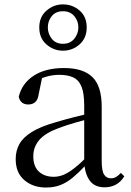

<svg xmlns="http://www.w3.org/2000/svg" viewBox="-20 -841 597 876"><path d="M189.7 14.6Q130.5 14.6 91.1 -19.1Q51.6 -52.8 51.6 -115.1Q51.6 -153.9 68.8 -184.3Q85.9 -214.6 125.4 -239Q164.9 -263.5 230.9 -282.3Q272.8 -294.9 318.8 -306.7Q364.8 -318.5 404.8 -327.7V-303.3Q364.8 -293.3 323.7 -281.5Q282.6 -269.7 248.6 -257Q185.3 -233.6 158.6 -201.7Q131.9 -169.7 131.9 -128.2Q131.9 -81.6 157.5 -58Q183.2 -34.4 225.1 -34.4Q247.6 -34.4 269.6 -43.3Q291.6 -52.2 319.7 -74.2Q347.7 -96.3 385.8 -134.4L394.5 -87.1H370.9Q339.7 -53.7 312.5 -31.1Q285.2 -8.4 256.1 3.1Q227 14.6 189.7 14.6ZM456.8 13.6Q412.1 13.6 389.8 -16.6Q367.5 -46.7 364.2 -99.7V-103.3V-359Q364.2 -415 352.1 -445.3Q339.9 -475.6 314.7 -487.6Q289.6 -499.6 250 -499.6Q221.3 -499.6 192.1 -491.4Q162.9 -483.2 129.7 -464.7L173.2 -491.9L156.8 -412.7Q153.2 -386 140.7 -375.2Q128.1 -364.3 109.4 -364.3Q73.2 -364.3 65.5 -399.7Q80.4 -461 134.1 -495.8Q187.8 -530.6 272.2 -530.6Q359.5 -530.6 401.8 -489.2Q444 -447.8 444 -354.6V-107.7Q444 -60.8 455.1 -44.2Q466.1 -27.5 486.4 -27.5Q499 -27.5 509 -33.2Q519 -38.8 531.4 -52.1L547.1 -36.7Q531.2 -10.7 508.6 1.4Q486 13.6 456.8 13.6ZM267.3 -641.2Q300.2 -641.2 318.8 -664.1Q337.5 -687.1 337.5 -715.7Q337.5 -745.6 318.8 -767.6Q300.2 -789.7 267.3 -789.7Q234.4 -789.7 216.3 -767.6Q198.2 -745.6 198.2 -715.7Q198.2 -687.1 216.3 -664.1Q234.4 -641.2 267.3 -641.2ZM267.3 -609.7Q225.2 -609.7 192.2 -638.1Q159.2 -666.6 159.2 -715.7Q159.2 -764.2 192.2 -792.6Q225.2 -821 267.3 -821Q310.5 -821 343 -793.1Q375.6 -765.2 375.6 -715.7Q375.6 -667.2 343 -638.4Q310.5 -609.7 267.3 -609.7Z"/></svg>

Font: Noto Serif KR ExtraLight
Style: Regular
Weight: 200
Designer: Ryoko NISHIZUKA 西塚涼子 (kana & ideographs); Frank Grießhammer (Latin, Greek & Cyrillic); Wenlong ZHANG 张文龙 (bopomofo); San
Foundry: Adobe
Version: Version 2.002-H1;hotconv 1.1.0;makeotfexe 2.6.0